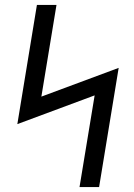

<svg xmlns="http://www.w3.org/2000/svg" viewBox="-20 -755 540 775"><path d="M301 0 362 -370 50 -254 129 -735H208L147 -365L459 -481L380 0Z"/></svg>

Font: Iosevka Custom
Style: Italic
Weight: 400
Italic angle: -9°
Monospace: yes
Designer: Belleve Invis
Foundry: Belleve Invis
Version: Version 30.3.3; ttfautohint (v1.8.3)